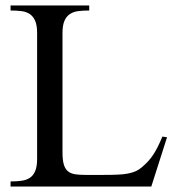

<svg xmlns="http://www.w3.org/2000/svg" viewBox="-20 -682 651 702"><path d="M533.2 0H18.6V-18.6Q40 -18.6 58.1 -21Q76.2 -23.4 88.9 -31.7Q101.6 -40 108.6 -56.4Q115.7 -72.8 115.7 -101.1V-561Q115.7 -589.4 108.6 -605.7Q101.6 -622.1 88.9 -630.6Q76.2 -639.2 58.1 -641.4Q40 -643.6 18.6 -643.6V-662.1H306.2V-643.6Q284.2 -643.6 266.4 -641.4Q248.5 -639.2 235.6 -630.6Q222.7 -622.1 215.6 -605.7Q208.5 -589.4 208.5 -561V-125Q208.5 -96.7 213.4 -80.3Q218.3 -64 228.5 -55.7Q238.8 -47.4 254.4 -44.9Q270 -42.5 292 -42.5H358.9Q389.2 -42.5 410.9 -43.5Q432.6 -44.4 448.7 -47.6Q464.8 -50.8 477.1 -56.4Q489.3 -62 499.5 -71.3Q512.2 -82 521.7 -92.5Q531.2 -103 539.8 -115.7Q548.3 -128.4 556.4 -144.5Q564.5 -160.6 573.7 -182.6L590.8 -180.2Z"/></svg>

Font: Doulos SIL Compact
Style: Regular
Weight: 400
Designer: Walt Agee, Victor Gaultney, Peter Martin, Debbi Hosken
Foundry: SIL International
Version: Version 4.110; 2011; Maintenance release ; LnSpcTght